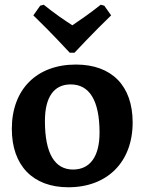

<svg xmlns="http://www.w3.org/2000/svg" viewBox="-20 -783 611 812"><path d="M275 -560H295C295 -560 377 -648 450 -718L421 -759L406 -763C361 -727 313 -694 286 -676C258 -694 210 -726 165 -763L150 -759L121 -718C194 -648 275 -560 275 -560ZM269 9C434 9 541 -98 541 -265C541 -420 453 -510 301 -510C135 -510 30 -405 30 -238C30 -83 119 9 269 9ZM289 -66C212 -66 170 -133 170 -271C170 -374 209 -426 279 -426C357 -426 401 -360 401 -222C401 -120 360 -66 289 -66Z"/></svg>

Font: Alegreya SC
Style: Bold
Weight: 700
Designer: Juan Pablo del Peral
Foundry: Huerta Tipografica
Version: Version 2.007;PS 002.007;hotconv 1.0.88;makeotf.lib2.5.64775